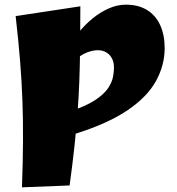

<svg xmlns="http://www.w3.org/2000/svg" viewBox="-20 -794 757 822"><path d="M74 8Q78 -102 78.5 -191Q79 -280 76 -363Q73 -446 66 -533Q59 -620 47 -725L324 -767Q324 -668 323 -590Q322 -512 319.5 -445Q317 -378 312 -311.5Q307 -245 299 -170Q291 -95 278 0ZM305 -222 276 -316Q347 -339 386.5 -365Q426 -391 443 -417Q460 -443 464 -466Q468 -489 468 -505Q468 -528 459 -544.5Q450 -561 434.5 -570Q419 -579 399 -579Q379 -579 355.5 -570.5Q332 -562 309 -543.5Q286 -525 265 -496L261 -572Q284 -614 313.5 -651Q343 -688 377 -715.5Q411 -743 447 -758.5Q483 -774 519 -774Q572 -774 609 -751.5Q646 -729 665.5 -687Q685 -645 685 -588Q685 -515 648 -447.5Q611 -380 527.5 -323Q444 -266 305 -222Z"/></svg>

Font: Marhey Light
Style: Bold
Weight: 700
Version: Version 1.000